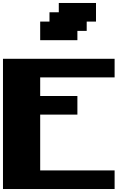

<svg xmlns="http://www.w3.org/2000/svg" viewBox="-20 -1270 915 1290"><path d="M0 0H750V-125H250V-500H500V-625H250V-750H750V-875H0ZM250 -1000H500V-1062.5H562.5V-1125H625V-1250H375V-1187.5H312.5V-1125H250Z"/></svg>

Font: Faithful 32x
Style: Bold
Weight: 400
Foundry: Faithful Resource Pack
Version: Version 1.0; January 27, 2023